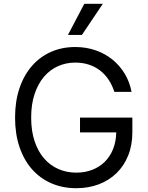

<svg xmlns="http://www.w3.org/2000/svg" viewBox="-20 -986 783 1016"><path d="M585.2 -500Q573.5 -535.9 554.5 -564.5Q535.5 -593 509.4 -613.1Q483.3 -633.2 450.3 -644Q417.3 -654.8 377.8 -654.8Q329.5 -654.8 286.9 -635.8Q244.3 -616.8 212.9 -580.1Q181.5 -543.3 163.2 -489Q144.9 -434.7 144.9 -363.6Q144.9 -293 163.2 -238.5Q181.5 -183.9 213.6 -147.2Q245.7 -110.4 289.4 -91.4Q333.1 -72.4 383.5 -72.4Q429.7 -72.4 468.2 -87.4Q506.7 -102.3 534.6 -130Q562.5 -157.7 578.3 -197.1Q594.1 -236.5 595.2 -285.5H403.4V-363.6H680.4V-285.5Q680.4 -218 658.4 -163.4Q636.4 -108.7 596.9 -70.1Q557.5 -31.6 503 -10.8Q448.5 9.9 383.5 9.9Q311.1 9.9 251.4 -16.2Q191.8 -42.3 149.1 -90.7Q106.5 -139.2 83.1 -208.3Q59.7 -277.3 59.7 -363.6Q59.7 -449.9 83.1 -519.2Q106.5 -588.4 148.8 -636.9Q191.1 -685.4 249.5 -711.3Q307.9 -737.2 377.8 -737.2Q435.4 -737.2 485.4 -720Q535.5 -702.8 574.4 -671.3Q613.3 -639.9 639.7 -596.4Q666.2 -552.9 676.1 -500ZM426.1 -965.9H524.1L413.4 -801.1H339.5Z"/></svg>

Font: Interop
Style: Regular
Weight: 400
Designer: Rasmus Andersson, Google, Jang Haemin
Foundry: jhaemin
Version: Version 1.008